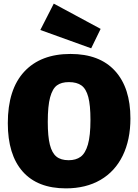

<svg xmlns="http://www.w3.org/2000/svg" viewBox="-20 -1022 760 1057"><path d="M23 -344Q23 -530 113.5 -627.5Q204 -725 368 -725Q528 -725 613 -632Q698 -539 698 -370Q698 -252 655.5 -165Q613 -78 533 -31.5Q453 15 343 15Q187 15 105 -77.5Q23 -170 23 -344ZM478 -362Q478 -443 466 -488Q454 -533 428.5 -551.5Q403 -570 359 -570Q318 -570 293.5 -552Q269 -534 256 -486.5Q243 -439 243 -351Q243 -271 254.5 -225.5Q266 -180 290.5 -160Q315 -140 358 -140Q398 -140 424 -159Q450 -178 464 -226.5Q478 -275 478 -362ZM534 -863 482 -756 202 -857 276 -1002Z"/></svg>

Font: Bitter Pro Black
Style: Regular
Weight: 900
Designer: Sol Matas, and Bitter project Authors
Foundry: Sol Matas
Version: Version 1.010